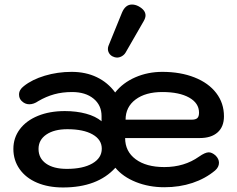

<svg xmlns="http://www.w3.org/2000/svg" viewBox="-20 -817 1046 847"><path d="M39 -160Q39 -209 67.5 -247Q96 -285 147.5 -306Q199 -327 266 -327Q317 -327 359.5 -315.5Q402 -304 428 -282V-305Q428 -353 392.5 -382Q357 -411 298 -411Q255 -411 219 -401Q183 -391 149 -371Q129 -357 109 -357Q90 -357 75 -372Q64 -383 64 -400Q64 -421 85 -437Q121 -466 177.5 -483Q234 -500 296 -500Q358 -500 407 -476.5Q456 -453 488 -409Q522 -452 577 -476Q632 -500 696 -500Q776 -500 838 -475.5Q900 -451 934 -406.5Q968 -362 968 -304Q968 -258 940 -233Q912 -208 861 -208H532Q532 -149 578.5 -114.5Q625 -80 705 -80Q793 -80 858 -126Q885 -145 901 -145Q915 -145 931 -131Q946 -116 946 -99Q946 -80 929 -65Q886 -29 829 -10Q772 9 705 9Q637 9 579.5 -14Q522 -37 489 -77Q410 10 258 10Q193 10 143.5 -11Q94 -32 66.5 -71Q39 -110 39 -160ZM825 -289Q843 -289 850.5 -296Q858 -303 858 -320Q858 -362 814.5 -386.5Q771 -411 696 -411Q622 -411 578 -378Q534 -345 534 -289ZM429 -161Q429 -201 388.5 -224Q348 -247 277 -247Q219 -247 184.5 -223.5Q150 -200 150 -160Q150 -119 183 -95.5Q216 -72 275 -72Q346 -72 387.5 -96Q429 -120 429 -161ZM456 -601Q456 -609 459 -616L518 -761Q533 -797 562 -797Q576 -797 590 -790Q622 -773 622 -749Q622 -738 614 -724L534 -585Q528 -575 517.5 -569Q507 -563 496 -563Q487 -563 477 -568Q467 -573 461.5 -582Q456 -591 456 -601Z"/></svg>

Font: Kodchasan SemiBold
Style: Regular
Weight: 600
Version: Version 1.000; ttfautohint (v1.6)